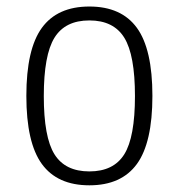

<svg xmlns="http://www.w3.org/2000/svg" viewBox="-20 -550 540 580"><path d="M355.5 -436Q323.2 -488.3 250 -488.3Q176.8 -488.3 144.5 -436Q112.3 -383.8 112.3 -259.8Q112.3 -135.7 144.5 -84Q176.8 -32.2 250 -32.2Q323.2 -32.2 355.5 -84Q387.7 -135.7 387.7 -259.8Q387.7 -383.8 355.5 -436ZM393.6 -54.7Q346.7 9.8 250 9.8Q153.3 9.8 106.4 -54.7Q59.6 -119.1 59.6 -260.3Q59.6 -401.4 106.4 -465.8Q153.3 -530.3 250 -530.3Q346.7 -530.3 393.6 -465.8Q440.4 -401.4 440.4 -260.3Q440.4 -119.1 393.6 -54.7Z"/></svg>

Font: Rounded-L Mgen+ 1mn light
Style: Regular
Weight: 200
Designer: [Source Han Sans]
Ryoko NISHIZUKA  (kana & ideographs); Paul D. Hunt (Latin, Greek & Cyrillic); Wenlong ZHANG  (bopomofo
Version: Version 1.059.20150602